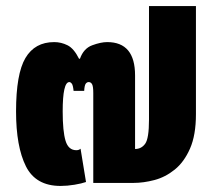

<svg xmlns="http://www.w3.org/2000/svg" viewBox="-20 -604 703 634"><path d="M223 -304Q221 -323 217 -328Q213 -333 209 -333Q187 -333 187 -236Q187 -170 196.5 -139Q206 -108 232 -108Q241 -108 246 -113L264 -3Q250 2 226 6Q202 10 180 10Q98 10 65.5 -55Q33 -120 33 -236Q33 -360 64 -412.5Q95 -465 159 -465Q182 -465 203 -454.5Q224 -444 241 -410H244Q256 -444 284.5 -454.5Q313 -465 334 -465Q426 -465 426 -355V-112Q447 -112 459.5 -129.5Q472 -147 472 -209V-584H627V-227Q627 -158 607.5 -113.5Q588 -69 557 -44Q526 -19 490 -9.5Q454 0 421 0H288V-297Q288 -319 284 -326Q280 -333 273 -333Q267 -333 263 -327.5Q259 -322 258 -304Z"/></svg>

Font: Noto Sans Thai Cond Blk
Style: Regular
Weight: 900
Width: 3
Designer: Monotype Design Team
Foundry: Monotype Imaging Inc.
Version: Version 2.002; ttfautohint (v1.8.4.7-5d5b)